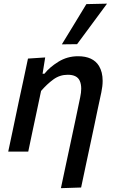

<svg xmlns="http://www.w3.org/2000/svg" viewBox="-20 -810 614 1026"><path d="M305.5 195.5Q316.5 144 329.5 82.5Q342.5 21 357 -46Q369.5 -106.5 383 -168Q396 -229.5 408.5 -290Q414 -315.5 414 -336Q414 -361 406 -378.5Q391.5 -410.5 342 -410.5Q299.5 -410.5 265.2 -385.5Q231 -360.5 199.5 -324L176 -213Q163.5 -155 153 -105Q142.5 -54.5 131 0H24Q35.5 -54.5 46.5 -106Q57.5 -157 70 -218L80.5 -268Q91.5 -318 104 -376.5Q116 -434.5 129.5 -497L221.5 -503L207.5 -416H217.5Q244.5 -450.5 292 -480Q339.5 -509.5 397 -509.5Q477 -509.5 509 -457.5Q528.5 -425 528.5 -378Q528.5 -350 521.5 -316.5Q510.5 -265.5 501.2 -222.2Q492 -179 484.5 -142L467.5 -62Q453 6 439.8 67.5Q426.5 129 413.5 192ZM310.5 -573Q343.5 -627.5 376.5 -681Q409 -734.5 441.5 -788L552 -790.5Q511.5 -735 471.5 -681.5Q431.5 -627.5 392 -574Z"/></svg>

Font: Heraclito Medium
Style: Italic
Weight: 500
Italic angle: -12°
Designer: Kostas Bartsokas (font) & Cristiano Sobral (main changes)
Foundry: Kostas Bartsokas (font) & Cristiano Sobral (main changes)
Version: Version 1.00;July 8, 2020;FontCreator 13.0.0.2655 64-bit